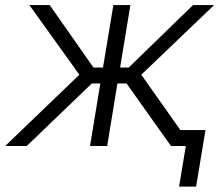

<svg xmlns="http://www.w3.org/2000/svg" viewBox="-36 -562 851 739"><path d="M-16.1 0 269.5 -274.4 77.1 -542.5H155.3L323.7 -302.2H360.4L400.4 -542.5H465.8L426.3 -302.2H459.5L707 -542.5H788.1L507.8 -274.4L701.7 0H622.1L451.2 -240.7H416L376.5 0H310.5L350.1 -240.7H317.4L66.9 0ZM653.3 156.2 679.2 0H637.2L647 -61.5H754.9L718.8 156.2Z"/></svg>

Font: Inter 16pt Light
Style: Italic
Weight: 300
Italic angle: -9.3988°
Version: Version 4.001;git-66647c0bb